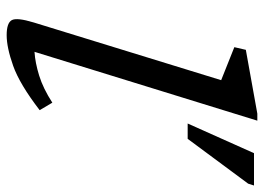

<svg xmlns="http://www.w3.org/2000/svg" viewBox="-128 -654 792 576"><g transform="rotate(90 268.0 -366.0)"><path d="M220.5 -633.5 121.5 -673 129.5 -707.5 321 -742H342L135.5 -73.5Q168 -75.5 206.8 -87.5Q245.5 -99.5 288 -127L310.5 -89Q232.5 -29 177.5 -9.5Q122.5 10 85.5 10Q49 10 40.5 -5.2Q32 -20.5 47.5 -71.5ZM350.5 -533 439.5 -732H536.5L531 -714.5L396.5 -533Z"/></g></svg>

Font: Newsreader Caption
Style: Italic
Weight: 400
Italic angle: -17°
Designer: Hugues Gentile
Foundry: Production Type
Version: Version 1.001